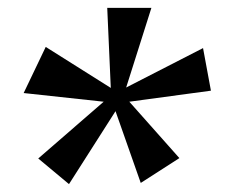

<svg xmlns="http://www.w3.org/2000/svg" viewBox="-20 -552 618 487"><path d="M155 -85 77 -150 243 -294 40 -316 96 -433 261 -329 252 -532H364L300 -330L495 -430L515 -322L308 -294L435 -151L337 -88L273 -270Z"/></svg>

Font: Alumni Sans Thin
Style: Bold Italic
Weight: 700
Italic angle: -8°
Version: Version 1.016